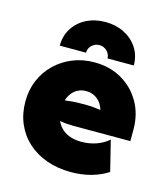

<svg xmlns="http://www.w3.org/2000/svg" viewBox="-98 -696 691 788"><g transform="rotate(15 247.5 -302.0)"><path d="M275.7 13.9Q218.8 13.9 171.9 -2.8Q125 -19.4 91 -50.3Q56.9 -81.2 38.5 -124Q20.1 -166.7 20.1 -218.1Q20.1 -267.4 37.8 -309Q55.6 -350.7 87.2 -381.2Q118.8 -411.8 161.1 -429.2Q203.5 -446.5 253.5 -446.5Q318.8 -446.5 369.4 -417.4Q420.1 -388.2 449.3 -337.5Q478.5 -286.8 478.5 -222.2V-172.2H237.5Q224.3 -172.2 209.4 -173.3Q194.4 -174.3 178.5 -177.1Q187.5 -157.6 202.1 -144.4Q216.7 -131.2 237.5 -124.3Q258.3 -117.4 284.7 -117.4Q318.8 -117.4 348.6 -128.1Q378.5 -138.9 399.3 -157.6L431.2 -28.5Q400.7 -8.3 360.8 2.8Q320.8 13.9 275.7 13.9ZM175 -263.9Q190.3 -266 205.6 -267.4Q220.8 -268.8 233.3 -268.8H266.7Q279.9 -268.8 296.5 -267.4Q313.2 -266 326.4 -263.9Q320.8 -283.3 309.7 -296.5Q298.6 -309.7 283.7 -316.7Q268.8 -323.6 250.7 -323.6Q232.6 -323.6 217.7 -316.7Q202.8 -309.7 192 -296.5Q181.2 -283.3 175 -263.9ZM97.2 -475.7Q97.2 -518.1 118.1 -550.3Q138.9 -582.6 174.3 -600.3Q209.7 -618.1 254.2 -618.1Q298.6 -618.1 334.4 -600Q370.1 -581.9 391 -549.7Q411.8 -517.4 411.8 -475.7H300Q300 -493.8 286.5 -506.9Q272.9 -520.1 254.2 -520.1Q236.1 -520.1 222.2 -506.9Q208.3 -493.8 209 -475.7Z"/></g></svg>

Font: Afacad Flux Black
Style: Regular
Weight: 900
Designer: Kristian Moeller
Foundry: Dicotype
Version: Version 1.100